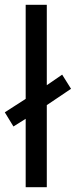

<svg xmlns="http://www.w3.org/2000/svg" viewBox="-29 -780 316 800"><path d="M78 0V-285L27 -253L-9 -312L78 -368V-760H166V-425L230 -469L267 -410L166 -342V0Z"/></svg>

Font: Noto Sans Lepcha
Style: Regular
Weight: 400
Designer: Monotype Design Team
Foundry: Monotype Imaging Inc.
Version: Version 2.006; ttfautohint (v1.8.4.7-5d5b)